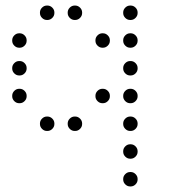

<svg xmlns="http://www.w3.org/2000/svg" viewBox="-20 -496 640 692"><path d="M149 -476Q139 -476 131.5 -468.5Q124 -461 124 -451V-449Q124 -439 131.5 -431.5Q139 -424 149 -424H151Q161 -424 168.5 -431.5Q176 -439 176 -449V-451Q176 -461 168.5 -468.5Q161 -476 151 -476ZM249 -476Q239 -476 231.5 -468.5Q224 -461 224 -451V-449Q224 -439 231.5 -431.5Q239 -424 249 -424H251Q261 -424 268.5 -431.5Q276 -439 276 -449V-451Q276 -461 268.5 -468.5Q261 -476 251 -476ZM449 -476Q439 -476 431.5 -468.5Q424 -461 424 -451V-449Q424 -439 431.5 -431.5Q439 -424 449 -424H451Q461 -424 468.5 -431.5Q476 -439 476 -449V-451Q476 -461 468.5 -468.5Q461 -476 451 -476ZM49 -376Q39 -376 31.5 -368.5Q24 -361 24 -351V-349Q24 -339 31.5 -331.5Q39 -324 49 -324H51Q61 -324 68.5 -331.5Q76 -339 76 -349V-351Q76 -361 68.5 -368.5Q61 -376 51 -376ZM349 -376Q339 -376 331.5 -368.5Q324 -361 324 -351V-349Q324 -339 331.5 -331.5Q339 -324 349 -324H351Q361 -324 368.5 -331.5Q376 -339 376 -349V-351Q376 -361 368.5 -368.5Q361 -376 351 -376ZM449 -376Q439 -376 431.5 -368.5Q424 -361 424 -351V-349Q424 -339 431.5 -331.5Q439 -324 449 -324H451Q461 -324 468.5 -331.5Q476 -339 476 -349V-351Q476 -361 468.5 -368.5Q461 -376 451 -376ZM49 -276Q39 -276 31.5 -268.5Q24 -261 24 -251V-249Q24 -239 31.5 -231.5Q39 -224 49 -224H51Q61 -224 68.5 -231.5Q76 -239 76 -249V-251Q76 -261 68.5 -268.5Q61 -276 51 -276ZM449 -276Q439 -276 431.5 -268.5Q424 -261 424 -251V-249Q424 -239 431.5 -231.5Q439 -224 449 -224H451Q461 -224 468.5 -231.5Q476 -239 476 -249V-251Q476 -261 468.5 -268.5Q461 -276 451 -276ZM49 -176Q39 -176 31.5 -168.5Q24 -161 24 -151V-149Q24 -139 31.5 -131.5Q39 -124 49 -124H51Q61 -124 68.5 -131.5Q76 -139 76 -149V-151Q76 -161 68.5 -168.5Q61 -176 51 -176ZM349 -176Q339 -176 331.5 -168.5Q324 -161 324 -151V-149Q324 -139 331.5 -131.5Q339 -124 349 -124H351Q361 -124 368.5 -131.5Q376 -139 376 -149V-151Q376 -161 368.5 -168.5Q361 -176 351 -176ZM449 -176Q439 -176 431.5 -168.5Q424 -161 424 -151V-149Q424 -139 431.5 -131.5Q439 -124 449 -124H451Q461 -124 468.5 -131.5Q476 -139 476 -149V-151Q476 -161 468.5 -168.5Q461 -176 451 -176ZM149 -76Q139 -76 131.5 -68.5Q124 -61 124 -51V-49Q124 -39 131.5 -31.5Q139 -24 149 -24H151Q161 -24 168.5 -31.5Q176 -39 176 -49V-51Q176 -61 168.5 -68.5Q161 -76 151 -76ZM249 -76Q239 -76 231.5 -68.5Q224 -61 224 -51V-49Q224 -39 231.5 -31.5Q239 -24 249 -24H251Q261 -24 268.5 -31.5Q276 -39 276 -49V-51Q276 -61 268.5 -68.5Q261 -76 251 -76ZM449 -76Q439 -76 431.5 -68.5Q424 -61 424 -51V-49Q424 -39 431.5 -31.5Q439 -24 449 -24H451Q461 -24 468.5 -31.5Q476 -39 476 -49V-51Q476 -61 468.5 -68.5Q461 -76 451 -76ZM449 24Q439 24 431.5 31.5Q424 39 424 49V51Q424 61 431.5 68.5Q439 76 449 76H451Q461 76 468.5 68.5Q476 61 476 51V49Q476 39 468.5 31.5Q461 24 451 24ZM449 124Q439 124 431.5 131.5Q424 139 424 149V151Q424 161 431.5 168.5Q439 176 449 176H451Q461 176 468.5 168.5Q476 161 476 151V149Q476 139 468.5 131.5Q461 124 451 124Z"/></svg>

Font: Doto Rounded
Style: Regular
Weight: 400
Monospace: yes
Version: Version 1.000